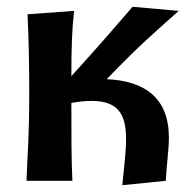

<svg xmlns="http://www.w3.org/2000/svg" viewBox="-20 -532 560 565"><path d="M61 -490C65 -410 66 -332 66 -261C66 -117 61 -91 58 0H193C190 -65 190 -126 190 -229C211 -233 230 -235 250 -235C328 -235 351 -195 351 -123C351 -86 345 -40 340 13L468 0C470 -45 477 -92 477 -127C477 -244 406 -294 294 -299C399 -408 445 -445 506 -500L370 -512C315 -448 262 -387 190 -308C190 -394 192 -447 198 -500Z"/></svg>

Font: CantoraOne
Style: Regular
Weight: 400
Designer: Pablo Impallari, Rodrigo Fuenzalida
Foundry: Pablo Impallari
Version: Version 1.001